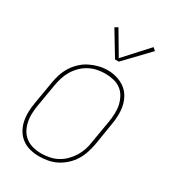

<svg xmlns="http://www.w3.org/2000/svg" viewBox="-185 -858 870 967"><g transform="rotate(30 250.0 -374.5)"><path d="M195 8Q168 8 142 1.5Q116 -5 95.5 -20Q75 -35 61.5 -57.5Q48 -80 42.5 -105.5Q37 -131 37.5 -158.5Q38 -186 43 -213L65 -343Q69 -369 77 -394Q85 -419 99 -442Q113 -465 133.5 -484.5Q154 -504 178 -516Q202 -528 228 -534.5Q254 -541 279 -541Q306 -541 332 -533.5Q358 -526 379 -511Q400 -496 413.5 -473.5Q427 -451 432.5 -425Q438 -399 437.5 -371.5Q437 -344 432 -317L411 -187Q406 -161 398 -136Q390 -111 376 -88Q362 -65 341.5 -46Q321 -27 297 -14.5Q273 -2 247 3Q221 8 196 8Q196 8 195.5 8Q195 8 195 8ZM196 -10Q219 -10 243 -14.5Q267 -19 289 -30.5Q311 -42 329 -60Q347 -78 360 -99Q373 -120 380.5 -143Q388 -166 391 -190L413 -320Q417 -344 418 -369Q419 -394 414 -417Q409 -440 397.5 -461Q386 -482 367.5 -495.5Q349 -509 325 -514.5Q301 -520 277 -520Q253 -520 229.5 -515Q206 -510 184.5 -498.5Q163 -487 145 -469Q127 -451 114.5 -430Q102 -409 95 -386Q88 -363 84 -340L62 -210Q58 -186 57 -161.5Q56 -137 61 -113.5Q66 -90 77 -70Q88 -50 106.5 -36Q125 -22 148.5 -16Q172 -10 196 -10ZM305 -606H283L199 -745L217 -755L296 -621L420 -757L436 -743Z"/></g></svg>

Font: Iosevka Curly Thin Oblique
Style: Regular
Weight: 100
Italic angle: -9°
Monospace: yes
Designer: Belleve Invis
Foundry: Belleve Invis
Version: Version 11.1.0; ttfautohint (v1.8.3)